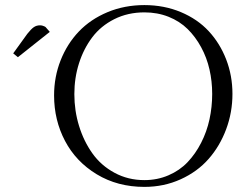

<svg xmlns="http://www.w3.org/2000/svg" viewBox="-20 -731 993 759"><path d="M32.2 -520 87.9 -597.2Q103 -616.2 113.5 -623.5Q124 -630.9 138.2 -630.9Q143.6 -630.9 149.2 -629.2Q154.8 -627.4 157.2 -626L160.2 -624L176.8 -605L50.8 -504.9ZM193.8 -354Q193.8 -427.2 219.7 -492.7Q245.6 -558.1 291.7 -606.4Q337.9 -654.8 405 -682.9Q472.2 -710.9 550.8 -710.9Q628.9 -710.9 695.1 -683.1Q761.2 -655.3 805.4 -607.4Q849.6 -559.6 874.3 -495.6Q898.9 -431.6 898.9 -359.9Q898.9 -286.6 874 -220Q849.1 -153.3 804.7 -102.8Q760.3 -52.2 694.1 -22.2Q627.9 7.8 550.8 7.8Q444.8 7.8 362.5 -42Q280.3 -91.8 237.1 -173.8Q193.8 -255.9 193.8 -354ZM273.9 -358.9Q273.9 -293.5 292.5 -233.2Q311 -172.9 345.2 -124.8Q379.4 -76.7 432.9 -47.9Q486.3 -19 550.8 -19Q602.1 -19 646.2 -38.1Q690.4 -57.1 721.7 -90.1Q752.9 -123 775.1 -166.5Q797.4 -210 808.1 -259Q818.8 -308.1 818.8 -359.9Q818.8 -409.7 808.1 -456.5Q797.4 -503.4 775.1 -544.4Q752.9 -585.4 721.7 -616.2Q690.4 -647 646.5 -664.6Q602.5 -682.1 550.8 -682.1Q485.4 -682.1 431.9 -655.3Q378.4 -628.4 344.5 -583.3Q310.5 -538.1 292.2 -480.5Q273.9 -422.9 273.9 -358.9Z"/></svg>

Font: Dehuti Alt
Style: Book
Weight: 400
Version: Version 1.2